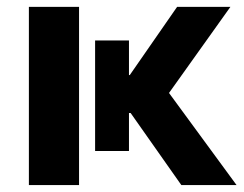

<svg xmlns="http://www.w3.org/2000/svg" viewBox="-20 -535 704 555"><path d="M352.8 -418V-98.6H254.9V-418ZM208.5 -515.1V0H63.5V-515.1ZM504.2 0 342 -230.5 449.7 -292 663.8 0ZM304 -318.1H355.2L491.9 -515.1H646L427.2 -208.3H304Z"/></svg>

Font: RobotoFlex
Style: Regular
Weight: 400
Designer: Berlow after Robertson
Foundry: Google
Version: Version 2.136